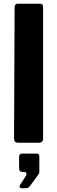

<svg xmlns="http://www.w3.org/2000/svg" viewBox="-20 -762 306 1025"><path d="M210 -24Q210 -11 204 -5.5Q198 0 183 0H77Q55 0 55 -21L58 -723Q58 -742 74 -742H195Q210 -742 210 -724ZM96 243Q89 243 86 237.5Q83 232 86 227L117 179Q123 170 120.5 163Q118 156 109 156H100Q82 156 82 137V75Q82 58 97 58H176Q190 58 190 72V156Q190 159 189 162Q188 165 187 167L140 231Q135 238 129.5 240.5Q124 243 112 243Z"/></svg>

Font: Libre Franklin
Style: Bold
Weight: 700
Designer: Pablo Impallari, Rodrigo Fuenzalida, Nhung Nguyen
Foundry: Impallari Type
Version: Version 3.000